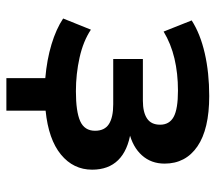

<svg xmlns="http://www.w3.org/2000/svg" viewBox="-57 -489 676 602"><g transform="rotate(90 281.0 -188.0)"><path d="M225 130V8Q167 3 119 -11.5Q71 -26 38 -48L73 -135Q109 -111 160.5 -99.5Q212 -88 266 -88Q330 -88 360 -101.5Q390 -115 390 -148Q390 -178 369 -191.5Q348 -205 307 -205H165V-298H296Q332 -298 351.5 -311Q371 -324 371 -352Q371 -381 346.5 -394.5Q322 -408 264 -408Q210 -408 163.5 -397Q117 -386 79 -363L44 -451Q86 -478 147 -492Q208 -506 281 -506Q385 -506 439 -469Q493 -432 493 -366Q493 -324 467 -295Q441 -266 395 -255L393 -260Q452 -251 482 -220.5Q512 -190 512 -139Q512 -80 464.5 -41Q417 -2 327 7V130Z"/></g></svg>

Font: Nunito Sans 9pt
Style: Bold
Weight: 700
Version: Version 3.101;gftools[0.9.27]